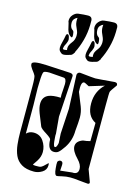

<svg xmlns="http://www.w3.org/2000/svg" viewBox="-129 -942 740 1015"><g transform="rotate(15 241.0 -434.5)"><path d="M160 1Q117 1 91.5 -14.5Q66 -30 54.5 -56Q43 -82 39.5 -114.5Q36 -147 36 -182V-432Q36 -483 31 -491Q25 -502 18 -510.5Q11 -519 6 -528Q2 -534 1 -538.5Q0 -543 0 -546Q0 -564 79 -560L211 -553Q228 -551 227 -538L213 -314L221 -223Q220 -215 221 -204Q222 -193 223 -180Q226 -153 234 -153Q243 -153 248 -179L245 -230L253 -368L245 -551Q245 -557 249.5 -562Q254 -567 261 -567Q298 -563 319.5 -561Q341 -559 346 -559Q351 -559 377 -561Q403 -563 449 -567H452Q466 -567 466 -554Q466 -552 465 -551Q440 -517 438 -510Q437 -507 436.5 -489Q436 -471 436 -438V-87L459 -25Q462 -18 460 -15Q457 -11 452 -11Q442 -12 428.5 -13Q415 -14 398 -16Q374 -19 354 -19Q333 -19 310 -13.5Q287 -8 283 -8Q270 -8 267 -46Q266 -57 265.5 -66Q265 -75 266 -81Q272 -91 281 -91Q296 -91 295 -72L293 -40L357 -47Q390 -44 390 -75Q390 -98 366 -123Q332 -158 332 -184Q332 -212 368 -225Q377 -226 387 -227.5Q397 -229 407 -232L408 -332Q359 -357 359 -426Q359 -492 405 -535L323 -510Q300 -523 295 -523Q277 -523 281 -468Q288 -450 295.5 -432Q303 -414 310 -396Q321 -368 321 -337Q321 -324 319.5 -306Q318 -288 316 -265Q316 -213 288 -170Q279 -157 271.5 -147.5Q264 -138 257 -133Q248 -127 235 -127Q200 -127 199 -185Q199 -192 171 -210Q140 -229 136 -239Q120 -277 109.5 -305Q99 -333 99 -354Q99 -393 132 -406Q142 -410 158 -412Q174 -414 196 -413Q195 -421 195.5 -430.5Q196 -440 197 -453L199 -489Q199 -519 183 -520Q113 -526 104 -526Q78 -526 73 -520Q67 -511 66 -466Q66 -459 65.5 -449.5Q65 -440 65 -430Q65 -420 65.5 -408.5Q66 -397 66 -384L67 -338V-182Q83 -198 106 -198Q141 -198 160 -170.5Q179 -143 179 -111Q179 -85 163 -60L146 -35Q146 -31 160 -31Q182 -31 185 -32Q193 -34 202 -42Q211 -50 222 -61Q223 -62 224 -62Q226 -62 226 -51Q226 -26 204.5 -12.5Q183 1 160 1ZM292 -637Q286 -637 282 -639Q266 -650 265 -660Q265 -662 264.5 -664.5Q264 -667 264 -669Q264 -680 269 -698.5Q274 -717 278 -740Q279 -745 284 -747H285Q294 -747 297 -727Q297 -726 297.5 -724.5Q298 -723 298 -721Q298 -714 295.5 -707.5Q293 -701 291 -696Q285 -685 283 -678.5Q281 -672 281 -668Q281 -662 292 -663L304 -665Q303 -668 303 -671Q303 -674 303 -676Q303 -684 306.5 -692Q310 -700 320 -713Q331 -726 333 -748V-755Q333 -767 329 -776Q321 -793 317.5 -803Q314 -813 314 -817Q313 -821 313 -824.5Q313 -828 313 -832Q313 -835 313 -838.5Q313 -842 314 -844Q305 -841 297.5 -832.5Q290 -824 290 -810Q290 -784 306 -774Q312 -771 313 -758Q314 -754 314 -751Q314 -748 314 -745Q314 -734 307 -737Q290 -746 283 -771Q278 -795 275 -805Q272 -815 272 -813Q270 -834 283 -849Q296 -864 311 -866Q328 -868 340 -869Q352 -870 361 -870Q365 -870 368.5 -870Q372 -870 374 -869Q386 -866 388 -851V-824Q387 -781 376 -740.5Q365 -700 348 -667V-663H347Q339 -649 331 -646Q304 -637 292 -637ZM151 -637Q145 -637 141 -639Q125 -650 124 -660Q124 -662 123.5 -664.5Q123 -667 123 -669Q123 -680 128 -698.5Q133 -717 137 -740Q138 -745 143 -747H144Q153 -747 156 -727Q156 -726 156.5 -724.5Q157 -723 157 -721Q157 -714 154.5 -707.5Q152 -701 150 -696Q144 -685 142 -678.5Q140 -672 140 -668Q140 -662 151 -663L163 -665Q162 -668 162 -671Q162 -674 162 -676Q162 -684 165.5 -692Q169 -700 179 -713Q190 -726 192 -748V-755Q192 -767 188 -776Q180 -793 176.5 -803Q173 -813 173 -817Q172 -821 172 -824.5Q172 -828 172 -832Q172 -835 172 -838.5Q172 -842 173 -844Q164 -841 156.5 -832.5Q149 -824 149 -810Q149 -784 165 -774Q171 -771 172 -758Q173 -754 173 -751Q173 -748 173 -745Q173 -734 166 -737Q149 -746 142 -771Q137 -795 134 -805Q131 -815 131 -813Q129 -834 142 -849Q155 -864 170 -866Q187 -868 199 -869Q211 -870 220 -870Q224 -870 227.5 -870Q231 -870 233 -869Q245 -866 247 -851V-824Q246 -781 235 -740.5Q224 -700 207 -667V-663H206Q198 -649 190 -646Q163 -637 151 -637Z"/></g></svg>

Font: Moo Lah Lah
Style: Regular
Weight: 400
Designer: Robert E. Leuschke
Foundry: Robert E. Leuschke
Version: Version 1.010; ttfautohint (v1.8.3)